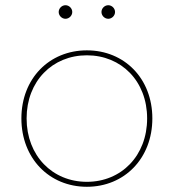

<svg xmlns="http://www.w3.org/2000/svg" viewBox="-20 -713 667 736"><path d="M313 3C457 3 564 -106 564 -259C564 -412 457 -520 313 -520C169 -520 62 -412 62 -259C62 -106 169 3 313 3ZM313 -16C181 -16 82 -116 82 -259C82 -402 181 -501 313 -501C445 -501 544 -402 544 -259C544 -116 445 -16 313 -16ZM395 -641C409 -641 421 -653 421 -667C421 -681 409 -693 395 -693C381 -693 369 -681 369 -667C369 -653 381 -641 395 -641ZM231 -641C245 -641 257 -653 257 -667C257 -681 245 -693 231 -693C217 -693 205 -681 205 -667C205 -653 217 -641 231 -641Z"/></svg>

Font: Montserrat-Alt1 Thin
Style: Regular
Weight: 100
Designer: Differentunic
Foundry: Differentunic
Version: Version 7.222